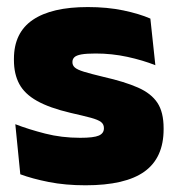

<svg xmlns="http://www.w3.org/2000/svg" viewBox="-20 -526 515 558"><path d="M228.5 12.5Q170 12.5 122 3Q74 -6.5 39 -19.5L24.5 -165Q63.5 -150 111.2 -137.8Q159 -125.5 213 -125.5Q252.5 -125.5 267.2 -132Q282 -138.5 282 -153V-154Q282 -165 273.5 -171.5Q265 -178 243.8 -183.8Q222.5 -189.5 185 -198Q123.5 -212.5 87.5 -232.8Q51.5 -253 36 -282Q20.5 -311 20.5 -351V-355Q20.5 -431 75.2 -468.2Q130 -505.5 235 -505.5Q291.5 -505.5 338.2 -495.8Q385 -486 417 -472L431.5 -336.5Q395 -351 350 -360.8Q305 -370.5 258 -370.5Q231 -370.5 216.2 -367.8Q201.5 -365 196 -359.5Q190.5 -354 190.5 -346V-345Q190.5 -336 197.5 -329.8Q204.5 -323.5 224 -317.5Q243.5 -311.5 281 -302.5Q342.5 -288.5 381 -271.5Q419.5 -254.5 437.5 -227.2Q455.5 -200 455.5 -153.5V-150.5Q455.5 -67.5 400 -27.5Q344.5 12.5 228.5 12.5Z"/></svg>

Font: Anek Kannada Medium ExtraBold
Style: Regular
Weight: 800
Version: Version 1.003